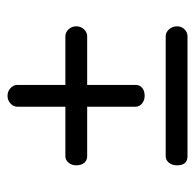

<svg xmlns="http://www.w3.org/2000/svg" viewBox="-24 -552 519 511"><g transform="rotate(-90 235.5 -296.5)"><path d="M236 -171Q224 -171 215.5 -178Q207 -185 207 -195V-324H75Q64 -324 57.5 -332Q51 -340 51 -353Q51 -365 58 -373.5Q65 -382 75 -382H207V-510Q207 -520 215.5 -528Q224 -536 236 -536Q248 -536 256.5 -528Q265 -520 265 -510V-382H395Q405 -382 413 -373.5Q421 -365 421 -353Q421 -341 413 -332.5Q405 -324 395 -324H265V-195Q265 -184 257 -177.5Q249 -171 236 -171ZM51 -85Q51 -98 58 -106.5Q65 -115 75 -115H395Q405 -115 413 -106Q421 -97 421 -85Q421 -73 413 -65Q405 -57 395 -57H75Q51 -57 51 -85Z"/></g></svg>

Font: Dosis
Style: Book
Weight: 400
Designer: EdgarTolentino, PabloImpallari, IginoMarini
Foundry: EdgarTolentino, PabloImpallari, IginoMarini
Version: Version 1.007